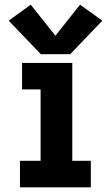

<svg xmlns="http://www.w3.org/2000/svg" viewBox="-20 -798 472 818"><path d="M65 0H367V-113H288V-530H74V-417H153V-113H65ZM154 -567H279L416 -710L321 -778L216 -646L111 -778L17 -710Z"/></svg>

Font: Iosevka Sparkle Extrabold
Style: Regular
Weight: 800
Designer: Belleve Invis
Foundry: Belleve Invis
Version: Version 4.5.0; ttfautohint (v1.8.3)